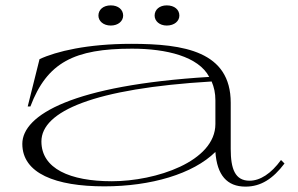

<svg xmlns="http://www.w3.org/2000/svg" viewBox="-20 -678 1109 714"><path d="M368 15C541 15 698 -31 781 -113C787 -27 824 16 893 16C950 16 995 -13 1038 -70L1025 -83C988 -32 947 -6 908 -6C854 -6 838 -50 838 -124V-296C838 -487 665 -515 468 -515C305 -515 189 -487 127 -458L83 -282H93C155 -446 256 -497 471 -497C599 -497 718 -468 758 -392C252 -361 63 -251 63 -143C63 -33 187 15 368 15ZM396 -4C240 -4 134 -51 134 -152C134 -264 329 -349 767 -375C776 -354 781 -332 781 -305V-217C781 -77 559 -4 396 -4ZM392 -583C420 -583 438 -600 438 -620C438 -642 420 -658 392 -658C364 -658 346 -642 346 -620C346 -600 364 -583 392 -583ZM600 -583C629 -583 647 -600 647 -620C647 -642 629 -658 600 -658C573 -658 555 -642 555 -620C555 -600 573 -583 600 -583Z"/></svg>

Font: Sprat Extended Light
Style: Regular
Weight: 300
Width: 9
Designer: Ethan Nakache
Foundry: Collletttivo
Version: Version 2.000;Glyphs 3.2 (3217)